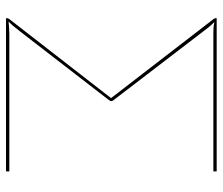

<svg xmlns="http://www.w3.org/2000/svg" viewBox="-71 -669 740 638"><g transform="rotate(90 299.0 -350.0)"><path d="M93 -689Q82.5 -689 73 -689.5Q63.5 -690 53 -692.5Q62.5 -683 69 -675.2Q75.5 -667.5 85 -654.5L313 -357Q316 -353 316 -350Q316 -346.5 313 -342.5L83.5 -45.5Q65 -21 51.5 -8.5Q61.5 -9.5 71.5 -10.2Q81.5 -11 93 -11H549.5V0H40.5V-4Q40.5 -7 43.5 -11L306 -349L43 -690Q40.5 -693.5 40.5 -696V-700H549.5V-689Z"/></g></svg>

Font: Lato 2
Style: Regular
Weight: 100
Designer: Lukasz Dziedzic with Adam Twardoch and Botio Nikoltchev
Foundry: tyPoland Lukasz Dziedzic
Version: Version 2.015; 2015-08-06; http://www.latofonts.com/